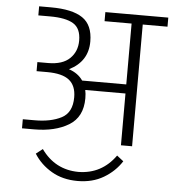

<svg xmlns="http://www.w3.org/2000/svg" viewBox="-56 -686 834 927"><g transform="rotate(5 361.0 -222.0)"><path d="M65 0ZM722 -634V-590H602V0H548V-251H353Q357 -234 357 -211Q357 -120 291 -80Q225 -40 123 -40H65V-84H123Q201 -84 252 -110.5Q303 -137 303 -211Q303 -267 269.5 -294Q236 -321 162 -321H111V-365H163Q233 -365 268 -399Q303 -433 303 -486Q303 -545 266 -567.5Q229 -590 153 -590H96V-634H153Q257 -634 307 -600Q357 -566 357 -486Q357 -389 266 -344Q311 -329 334 -295H548V-590H417V-634ZM142 76 174 51Q241 145 354 146Q467 145 534 51L566 76Q534 126 480 158Q426 190 354 190Q282 190 228 158.5Q174 127 142 76Z"/></g></svg>

Font: Biryani UltraLight
Style: Regular
Weight: 250
Designer: Dan Reynolds and Mathieu Réguer
Foundry: Dan Reynolds and Mathieu Réguer
Version: Version 1.003; ttfautohint (v1.1) -l 5 -r 5 -G 72 -x 0 -D la